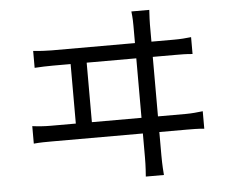

<svg xmlns="http://www.w3.org/2000/svg" viewBox="-55 -832 1109 929"><g transform="rotate(-5 500.0 -367.0)"><path d="M379 -251V-540H620V-251ZM700 -251V-540H810C830 -540 866 -540 893 -537V-619C867 -616 841 -614 810 -614H700V-698C700 -710 701 -736 703 -768H616C620 -735 620 -712 620 -698V-614H215C187 -614 155 -616 126 -619V-537C157 -539 187 -540 215 -540H301V-251H178C150 -251 120 -253 90 -257V-172C121 -175 151 -175 178 -175H620V-59C620 -49 620 -15 616 34H704C700 -15 700 -51 700 -61V-175H835C854 -175 891 -175 918 -172V-257C892 -254 865 -251 835 -251Z"/></g></svg>

Font: Noto Sans Mono CJK JP Regular
Style: Regular
Weight: 400
Designer: Ryoko NISHIZUKA (kana & ideographs); Paul D. Hunt (Latin, Greek & Cyrillic); Wenlong ZHANG (bopomofo); Sandoll Communica
Foundry: Adobe Systems Incorporated
Version: Version 1.004;PS 1.004;hotconv 1.0.82;makeotf.lib2.5.63406